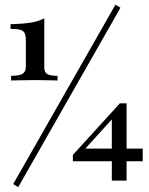

<svg xmlns="http://www.w3.org/2000/svg" viewBox="-20 -714 626 807"><path d="M26.6 -375.8V-395.2Q61.3 -395.2 75 -404Q88.7 -412.9 88.7 -433.1V-541.9Q88.7 -563.7 83.9 -574.2Q79 -584.7 65.3 -588.7Q51.6 -592.7 24.2 -592.7V-612.1Q77.4 -613.7 109.7 -619Q141.9 -624.2 166.1 -637.1V-430.6Q166.1 -410.5 178.2 -402.8Q190.3 -395.2 221.8 -395.2V-375.8Q203.2 -376.6 186.7 -376.6Q170.2 -376.6 156 -377Q141.9 -377.4 129 -377.4Q116.1 -377.4 100.8 -377Q85.5 -376.6 67.3 -376.6Q49.2 -376.6 26.6 -375.8ZM56.5 72.6 35.5 59.7 465.3 -694.4 486.3 -681.5ZM286.3 -36.3V-62.9L483.9 -279.8L491.1 -257.3L331.5 -81.5L326.6 -89.5H579.8V-36.3ZM450 45.2V-222.6L483.1 -279.8H512.1V45.2Z"/></svg>

Font: Playfair 12pt Medium
Style: Regular
Weight: 500
Designer: Claus Eggers Sørensen
Foundry: Claus Eggers Sørensen
Version: Version 2.000;gftools[0.9.28]